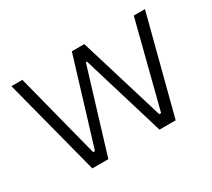

<svg xmlns="http://www.w3.org/2000/svg" viewBox="-105 -707 988 894"><g transform="rotate(-30 389.0 -260.0)"><path d="M165 0H251L386 -443H392L526 0H613L748 -520H688L571 -63H561L422 -520H355L216 -64H206L89 -520H30Z"/></g></svg>

Font: Fixel Text Light
Style: Regular
Weight: 300
Width: 4
Designer: AlfaBravo + MacPaw
Foundry: Kyrylo Tkachov, Marchela Mozhyna, Serhii Makarenko, Maria Weinstein, Zakhar Kryvoshyya
Version: Version 1.211